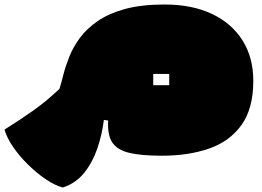

<svg xmlns="http://www.w3.org/2000/svg" viewBox="-154 -656 1164 852"><path d="M125 176Q92 168 51.5 141Q11 114 -28 76Q-67 38 -95.5 -3.5Q-124 -45 -134 -81Q-68 -122 -6.5 -165.5Q55 -209 110 -262Q118 -288 127.5 -325.5Q137 -363 154 -405.5Q171 -448 201 -488.5Q231 -529 279.5 -562.5Q328 -596 400.5 -616Q473 -636 576 -636Q698 -636 786 -594.5Q874 -553 922 -477Q970 -401 970 -297Q970 -175 918 -102Q866 -29 774.5 3Q683 35 564 35Q474 35 420.5 22.5Q367 10 344.5 -23.5Q322 -57 326 -121L307 -124Q299 -59 278 2.5Q257 64 220 110.5Q183 157 125 176ZM526 -278H597V-328H526Z"/></svg>

Font: Oi
Style: Regular
Weight: 400
Designer: Kostas Bartsokas, Mohamad Dakak
Foundry: Foundry5
Version: Version 4.000